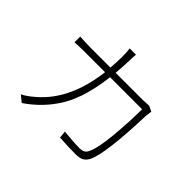

<svg xmlns="http://www.w3.org/2000/svg" viewBox="-162 -1043 1324 1324"><g transform="rotate(45 500.0 -380.5)"><path d="M806.6 -592.8 845.7 -574.2Q841.8 -547.9 839.8 -527.3Q827.1 -144.5 779.3 -47.9Q764.6 -19.5 742.7 -8.3Q720.7 2.9 683.6 2.9Q607.4 2.9 527.3 -2.9L521.5 -55.7Q614.3 -45.9 673.8 -45.9Q719.7 -45.9 733.4 -77.1Q762.7 -132.8 775.9 -278.8Q789.1 -424.8 789.1 -541H476.6Q451.2 -327.1 376 -199.7Q300.8 -72.3 171.9 15.6L125 -22.5Q163.1 -41 210 -82Q390.6 -235.4 427.7 -541H239.3Q165 -541 132.8 -538.1V-593.8Q195.3 -589.8 238.3 -589.8H431.6Q436.5 -648.4 436.5 -700.2Q436.5 -748 431.6 -777.3H493.2Q491.2 -758.8 489.3 -701.2Q488.3 -659.2 482.4 -589.8H750Q768.6 -589.8 806.6 -592.8Z"/></g></svg>

Font: Gen Shin Gothic Light
Style: Regular
Weight: 200
Designer: [Source Han Sans]
Ryoko NISHIZUKA  (kana & ideographs); Paul D. Hunt (Latin, Greek & Cyrillic); Wenlong ZHANG  (bopomofo
Version: Version 1.002.20150607